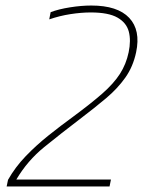

<svg xmlns="http://www.w3.org/2000/svg" viewBox="-20 -674 532 694"><path d="M4 0 9 -24Q35 -70 73 -109.5Q111 -149 155.5 -184.5Q200 -220 244 -252Q309 -300 350 -336Q391 -372 413.5 -407Q436 -442 445 -485Q454 -528 445.5 -560Q437 -592 404.5 -610.5Q372 -629 308 -629Q274 -629 235 -623Q196 -617 158 -604L163 -630Q192 -641 233 -647.5Q274 -654 310 -654Q405 -654 447 -609.5Q489 -565 472 -485Q461 -433 433 -393.5Q405 -354 363.5 -319Q322 -284 268 -243Q201 -192 140 -142.5Q79 -93 39 -25H381L376 0Z"/></svg>

Font: Kanit Thin
Style: Italic
Weight: 250
Italic angle: -12°
Designer: Katatrad Team
Foundry: CadsonDemak
Version: Version 2.000; ttfautohint (v1.8.3)